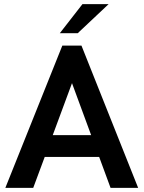

<svg xmlns="http://www.w3.org/2000/svg" viewBox="-20 -911 696 931"><path d="M270 -750 379.9 -891.1H506.8L356.9 -750ZM5.9 0 282.2 -689.9H375L649.9 0H516.1L460.9 -149.9H196.8L141.1 0ZM235.8 -255.9H421.9L329.1 -507.8Z"/></svg>

Font: HK Grotesk Legacy
Style: Bold
Weight: 700
Designer: Alfredo Marco Pradil
Foundry: Hanken Design Co.
Version: Version 2.022;PS 002.022;hotconv 1.0.88;makeotf.lib2.5.64775